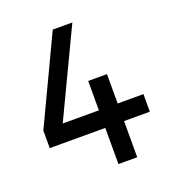

<svg xmlns="http://www.w3.org/2000/svg" viewBox="-128 -802 824 903"><g transform="rotate(-20 284.0 -350.0)"><path d="M311 -181H33V-269L237 -700H335L130 -269H311V-416H405V-269H534V-181H405V0H311Z"/></g></svg>

Font: Haskoy Medium
Style: Regular
Weight: 500
Designer: Ertekin Erdin
Foundry: Ertekin Erdin
Version: Version 1.500; ttfautohint (v1.8.3)